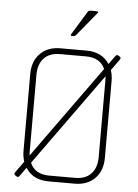

<svg xmlns="http://www.w3.org/2000/svg" viewBox="-57 -880 666 924"><g transform="rotate(5 276.0 -418.0)"><path d="M473 -507V-136Q473 -74 436.5 -37Q400 0 339 0H214Q136 0 102 -56L71 -13Q65 -6 58 -10L49 -16Q43 -21 49 -30L88 -84Q80 -110 80 -136V-507Q80 -569 116.5 -606Q153 -643 214 -643H339Q415 -643 451 -588L481 -629Q487 -637 494 -633L503 -627Q510 -622 503 -613L465 -560Q473 -534 473 -507ZM110 -506V-137Q110 -123 111 -116L432 -562Q409 -615 339 -615H214Q164 -615 137 -586Q110 -557 110 -506ZM443 -137V-506Q443 -521 442 -528L121 -82Q144 -28 214 -28H339Q389 -28 416 -57Q443 -86 443 -137ZM271 -707H263Q255 -707 260 -716L328 -827Q332 -836 343 -836H373Q377 -836 378.5 -833.5Q380 -831 377 -827L285 -715Q279 -707 271 -707Z"/></g></svg>

Font: Rajdhani Light
Style: Regular
Weight: 300
Designer: Satya Rajpurohit, Jyotish Sonowal
Foundry: Indian Type Foundry
Version: Version 1.201;PS 1.0;hotconv 1.0.78;makeotf.lib2.5.61930; tt